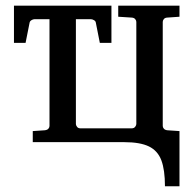

<svg xmlns="http://www.w3.org/2000/svg" viewBox="-20 -502 685 678"><path d="M562.5 155.8Q562.5 98.1 549.8 64.2Q537.1 30.3 505.9 15.1Q474.6 0 419.4 0H95.7V-39.1L138.2 -42Q147 -43 150.9 -47.6Q154.8 -52.2 154.8 -57.1V-449.2Q154.8 -454.1 150.9 -459Q147 -463.9 138.2 -464.4L90.8 -442.9V-481.9H315.9V-442.9L264.2 -464.4Q255.9 -463.9 252 -459Q248 -454.1 248 -449.2V-64Q248 -59.6 252 -54.2Q255.9 -48.8 264.2 -48.8H444.8Q453.1 -48.8 457.3 -54.2Q461.4 -59.6 461.4 -64V-424.8Q461.4 -429.7 457.3 -434.6Q453.1 -439.5 444.8 -439.9L397.5 -442.9V-481.9H613.8V-442.9L570.8 -439.9Q562.5 -439.5 558.6 -434.6Q554.7 -429.7 554.7 -424.8V-57.1Q554.7 -52.2 558.6 -47.6Q562.5 -43 570.8 -42L613.8 -39.1V155.8ZM29.3 -350.6V-481.9H373.5V-350.6H332.5L318.4 -421.9Q317.9 -427.2 312 -430.7Q306.2 -434.1 301.8 -434.1H101.1Q96.7 -434.1 91.1 -430.7Q85.4 -427.2 84.5 -421.9L70.3 -350.6Z"/></svg>

Font: Charis
Style: Regular
Weight: 400
Designer: Walt Agee, Miriam Martin, Annie Olsen, Victor Gaultney, Lorna Priest, Alan Ward, Bob Hallissy, Martin Hosken, Sharon Cor
Foundry: SIL Global
Version: Version 7.000